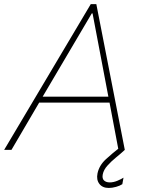

<svg xmlns="http://www.w3.org/2000/svg" viewBox="-41 -740 718 948"><path d="M-20.5 0 407.2 -719.7H434.6L575.2 0H543.9L498 -243.2L496.1 -252L416 -673.8H412.1L165 -254.9L155.3 -238.3L15.6 0ZM138.7 -233.4 145.5 -262.7H517.6L510.7 -233.4ZM496.1 188Q464.8 188 449.5 167.7Q434.1 147.5 440.4 116.2Q448.7 76.7 481.9 46.1Q515.1 15.6 553.7 -14.2L575.2 0Q555.7 18.1 531.7 37.6Q507.8 57.1 489.3 77.9Q470.7 98.6 466.3 121.1Q462.4 141.6 472.7 151.1Q482.9 160.6 501 160.6Q519.5 160.6 539.1 152.3Q558.6 144 568.8 137.2L563 169.4Q551.3 177.2 532.2 182.6Q513.2 188 496.1 188Z"/></svg>

Font: Reddit Sans ExtraLight
Style: Italic
Weight: 250
Italic angle: -11.25°
Designer: Stephen Hutchings
Version: Version 1.013